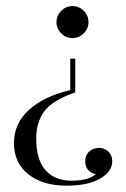

<svg xmlns="http://www.w3.org/2000/svg" viewBox="-20 -447 405 619"><path d="M265.3 -375.8Q265.3 -354.8 250 -339.5Q234.7 -324.2 213.7 -324.2Q192.7 -324.2 177.4 -339.5Q162.1 -354.8 162.1 -375.8Q162.1 -396.8 177.4 -412.1Q192.7 -427.4 213.7 -427.4Q234.7 -427.4 250 -412.1Q265.3 -396.8 265.3 -375.8ZM222.6 -149.2Q148.4 -123.4 122.6 -87.9Q96.8 -52.4 96.8 -0.8Q96.8 68.5 127 102Q157.3 135.5 209.7 135.5Q266.1 135.5 288.7 114.5Q273.4 111.3 264.1 100.8Q254.8 90.3 254.8 73.4Q254.8 53.2 267.7 41.5Q280.6 29.8 299.2 29.8Q317.7 29.8 329.8 41.9Q341.9 54 341.9 72.6Q341.9 105.6 304 128.2Q264.5 151.6 194.4 151.6Q117.7 151.6 71.4 114.9Q25 78.2 25 14.5Q25 -49.2 73.8 -93.1Q122.6 -137.1 206.5 -156.5V-258.1H222.6Z"/></svg>

Font: Playfair Display
Style: Regular
Weight: 400
Designer: Claus Eggers Sørensen
Foundry: Claus Eggers Sørensen
Version: Version 1.005; ttfautohint (v1.2) -l 10 -r 42 -G 200 -x 21 -